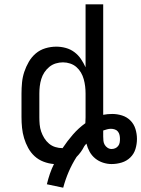

<svg xmlns="http://www.w3.org/2000/svg" viewBox="-20 -755 657 893"><path d="M274 118 198 102Q204 77 212 53.5Q220 30 231 8Q206 6 182.5 -3Q159 -12 141 -28.5Q123 -45 111 -67Q99 -89 92 -112.5Q85 -136 82.5 -160.5Q80 -185 80 -210V-320Q80 -346 82.5 -371.5Q85 -397 93 -421Q101 -445 114 -467.5Q127 -490 146.5 -506.5Q166 -523 191 -530.5Q216 -538 242 -538Q264 -538 286 -532Q308 -526 326 -512.5Q344 -499 356.5 -480.5Q369 -462 378 -442V-735H460V-221Q470 -223 480.5 -224Q491 -225 502 -225Q525 -225 547.5 -218Q570 -211 586.5 -194.5Q603 -178 610 -155Q617 -132 617 -109Q617 -85 610 -62Q603 -39 586 -22.5Q569 -6 546 1Q523 8 499 8Q479 8 459 1.5Q439 -5 423 -18Q407 -31 397 -49Q387 -67 382 -87Q379 -84 376.5 -81Q374 -78 372 -75Q365 -61 356 -48.5Q347 -36 336 -25Q315 8 299.5 44Q284 80 274 118ZM271 -66Q293 -99 319 -129Q345 -159 377 -182Q377 -189 377.5 -196Q378 -203 378 -210V-320Q378 -337 376 -353.5Q374 -370 369.5 -386.5Q365 -403 356.5 -417.5Q348 -432 335.5 -443Q323 -454 306.5 -459.5Q290 -465 273 -465Q256 -465 239.5 -460Q223 -455 209.5 -444Q196 -433 186.5 -418.5Q177 -404 172 -387.5Q167 -371 165 -354Q163 -337 163 -320V-210Q163 -193 164.5 -176Q166 -159 171.5 -143Q177 -127 186 -112.5Q195 -98 208 -87Q221 -76 237.5 -71Q254 -66 271 -66ZM499 -62Q508 -62 516 -65.5Q524 -69 529.5 -76Q535 -83 536.5 -91.5Q538 -100 538 -109Q538 -118 536 -127Q534 -136 528.5 -143Q523 -150 514 -153Q505 -156 496 -156Q487 -156 478 -153.5Q469 -151 460 -148Q460 -141 460 -134Q460 -127 460 -120Q460 -110 461 -100Q462 -90 467 -81.5Q472 -73 480.5 -67.5Q489 -62 499 -62Z"/></svg>

Font: Iosevka Mono
Style: Regular
Weight: 400
Designer: Belleve Invis
Foundry: Belleve Invis
Version: Version 11.1.1